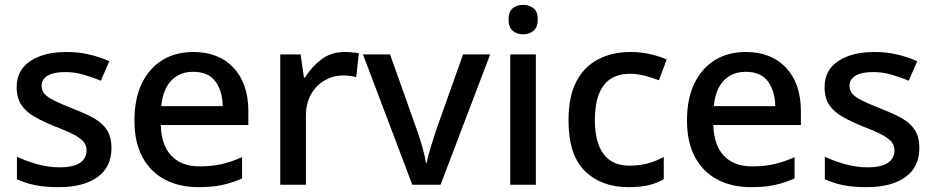

<svg xmlns="http://www.w3.org/2000/svg" viewBox="-20 -764 3865 794"><path d="M441 -152Q441 -73 383 -31.5Q325 10 222 10Q165 10 124.5 1.5Q84 -7 50 -23V-116Q85 -99 132.5 -85.5Q180 -72 225 -72Q285 -72 311.5 -91Q338 -110 338 -142Q338 -160 328 -174.5Q318 -189 290.5 -204.5Q263 -220 210 -240Q158 -261 122.5 -281.5Q87 -302 68 -330.5Q49 -359 49 -404Q49 -474 105.5 -511.5Q162 -549 255 -549Q304 -549 347.5 -539Q391 -529 432 -511L397 -430Q362 -445 325 -455.5Q288 -466 250 -466Q202 -466 177 -451Q152 -436 152 -409Q152 -390 164 -376Q176 -362 204.5 -348Q233 -334 283 -314Q333 -295 368.5 -275Q404 -255 422.5 -226Q441 -197 441 -152Z M779 -549Q885 -549 946 -483.5Q1007 -418 1007 -305V-247H645Q647 -164 688.5 -120Q730 -76 805 -76Q857 -76 897.5 -85.5Q938 -95 981 -114V-26Q940 -8 899 1Q858 10 801 10Q722 10 662.5 -21Q603 -52 569.5 -113.5Q536 -175 536 -265Q536 -356 566.5 -419Q597 -482 651.5 -515.5Q706 -549 779 -549ZM779 -467Q722 -467 687.5 -430Q653 -393 647 -325H901Q900 -388 870.5 -427.5Q841 -467 779 -467Z M1405 -549Q1419 -549 1435.5 -547.5Q1452 -546 1464 -544L1453 -445Q1427 -452 1399 -452Q1359 -452 1323.5 -432Q1288 -412 1266.5 -374.5Q1245 -337 1245 -284V0H1139V-539H1223L1237 -443H1241Q1267 -486 1308 -517.5Q1349 -549 1405 -549Z M1685 0 1481 -539H1593L1705 -224Q1716 -193 1727 -154.5Q1738 -116 1741 -91H1745Q1749 -116 1761 -155Q1773 -194 1783 -224L1895 -539H2007L1802 0Z M2144 -744Q2168 -744 2186 -730Q2204 -716 2204 -683Q2204 -651 2186 -636.5Q2168 -622 2144 -622Q2118 -622 2100.5 -636.5Q2083 -651 2083 -683Q2083 -716 2100.5 -730Q2118 -744 2144 -744ZM2196 -539V0H2090V-539Z M2579 10Q2467 10 2399 -56.5Q2331 -123 2331 -266Q2331 -366 2364 -428Q2397 -490 2455 -519.5Q2513 -549 2587 -549Q2632 -549 2671.5 -539.5Q2711 -530 2737 -518L2705 -432Q2677 -443 2645.5 -451Q2614 -459 2586 -459Q2440 -459 2440 -267Q2440 -175 2476 -127Q2512 -79 2582 -79Q2627 -79 2661.5 -89Q2696 -99 2725 -115V-23Q2696 -6 2662 2Q2628 10 2579 10Z M3064 -549Q3170 -549 3231 -483.5Q3292 -418 3292 -305V-247H2930Q2932 -164 2973.5 -120Q3015 -76 3090 -76Q3142 -76 3182.5 -85.5Q3223 -95 3266 -114V-26Q3225 -8 3184 1Q3143 10 3086 10Q3007 10 2947.5 -21Q2888 -52 2854.5 -113.5Q2821 -175 2821 -265Q2821 -356 2851.5 -419Q2882 -482 2936.5 -515.5Q2991 -549 3064 -549ZM3064 -467Q3007 -467 2972.5 -430Q2938 -393 2932 -325H3186Q3185 -388 3155.5 -427.5Q3126 -467 3064 -467Z M3782 -152Q3782 -73 3724 -31.5Q3666 10 3563 10Q3506 10 3465.5 1.5Q3425 -7 3391 -23V-116Q3426 -99 3473.5 -85.5Q3521 -72 3566 -72Q3626 -72 3652.5 -91Q3679 -110 3679 -142Q3679 -160 3669 -174.5Q3659 -189 3631.5 -204.5Q3604 -220 3551 -240Q3499 -261 3463.5 -281.5Q3428 -302 3409 -330.5Q3390 -359 3390 -404Q3390 -474 3446.5 -511.5Q3503 -549 3596 -549Q3645 -549 3688.5 -539Q3732 -529 3773 -511L3738 -430Q3703 -445 3666 -455.5Q3629 -466 3591 -466Q3543 -466 3518 -451Q3493 -436 3493 -409Q3493 -390 3505 -376Q3517 -362 3545.5 -348Q3574 -334 3624 -314Q3674 -295 3709.5 -275Q3745 -255 3763.5 -226Q3782 -197 3782 -152Z"/></svg>

Font: Noto Sans Medium
Style: Regular
Weight: 500
Designer: Monotype Design Team
Foundry: Monotype Imaging Inc.
Version: Version 2.007